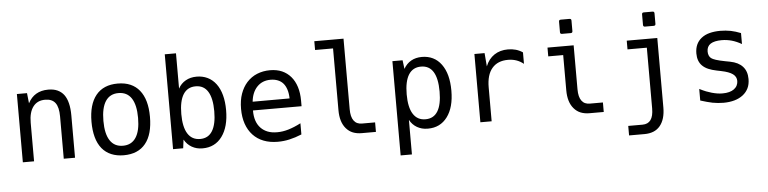

<svg xmlns="http://www.w3.org/2000/svg" viewBox="-52 -1042 6126 1532"><g transform="rotate(-5 3010.5 -276.0)"><path d="M95.2 -546.9H176.3L185.1 -464.8Q209.5 -512.2 250 -536.1Q290.5 -560.1 346.7 -560.1Q390.6 -560.1 421.4 -545.9Q452.1 -531.7 472.2 -505.4Q513.2 -450.2 513.2 -338.9V0H422.9V-338.9Q422.9 -412.6 397 -447.3Q371.1 -481.9 315.4 -481.9Q283.2 -481.9 259.5 -470.7Q235.8 -459.5 219.2 -437.5Q185.1 -393.1 185.1 -309.1V0H95.2Z M902.8 14.2Q846.7 14.2 803 -4.2Q759.3 -22.5 729 -59.1Q698.2 -97.2 683.6 -151.1Q668.9 -205.1 668.9 -273.4Q668.9 -412.1 729 -486.3Q789.1 -560.1 902.8 -560.1Q961.4 -560.1 1004.6 -541.3Q1047.9 -522.5 1077.1 -486.3Q1137.2 -412.1 1137.2 -273.9Q1137.2 -204.1 1122.3 -149.9Q1107.4 -95.7 1077.1 -59.1Q1047.9 -22.9 1004.2 -4.4Q960.4 14.2 902.8 14.2ZM902.8 -62Q971.7 -62 1006.8 -115.7Q1042 -168.9 1042 -272.9Q1042 -377 1006.8 -430.7Q971.7 -483.9 902.8 -483.9Q834.5 -483.9 799.3 -430.7Q764.2 -377 764.2 -272.9Q764.2 -168.9 799.3 -115.7Q834.5 -62 902.8 -62Z M1534.2 14.2Q1509.3 14.2 1488.8 9Q1468.3 3.9 1448.2 -7.3Q1410.6 -28.8 1388.2 -68.8L1379.4 0H1298.3V-759.8H1388.2V-477.1Q1409.2 -517.1 1447.8 -538.6Q1485.4 -560.1 1536.1 -560.1Q1583 -560.1 1622.3 -541.5Q1661.6 -522.9 1690.4 -484.9Q1718.8 -446.8 1732.9 -393.6Q1747.1 -340.3 1747.1 -273.9Q1747.1 -140.1 1690.4 -63Q1662.6 -24.9 1623.5 -5.4Q1584.5 14.2 1534.2 14.2ZM1521.5 -62Q1586.4 -62 1619.1 -115.2Q1652.3 -168.9 1652.3 -272.9Q1652.3 -377 1619.1 -430.7Q1586.4 -483.9 1521 -483.9Q1455.6 -483.9 1421.9 -430.7Q1388.2 -377 1388.2 -272.9Q1388.2 -168.9 1421.9 -115.7Q1455.6 -62 1521.5 -62Z M2136.7 14.2Q2073.7 14.2 2023.7 -5.1Q1973.6 -24.4 1938.5 -62Q1903.3 -99.6 1885 -152.6Q1866.7 -205.6 1866.7 -272.5Q1866.7 -341.3 1885.3 -393.3Q1903.8 -445.3 1936.5 -481.9Q1972.2 -521.5 2020 -540.8Q2067.9 -560.1 2123 -560.1Q2177.7 -560.1 2219 -542Q2260.3 -523.9 2289.6 -489.7Q2318.8 -455.6 2334.2 -407Q2349.6 -358.4 2349.6 -295.9V-252H1960.4V-249Q1960.4 -159.7 2007.3 -110.8Q2029.8 -87.4 2061.8 -74.7Q2093.8 -62 2138.2 -62Q2182.6 -62 2228.5 -75.7Q2275.9 -89.8 2328.6 -117.2V-27.8Q2302.7 -17.1 2278.3 -9.3Q2253.9 -1.5 2230 3.9Q2206.5 9.3 2183.1 11.7Q2159.7 14.2 2136.7 14.2ZM2259.8 -322.3Q2258.8 -364.3 2248.8 -394.3Q2238.8 -424.3 2222.7 -442.9Q2205.1 -463.4 2179.2 -473.6Q2153.3 -483.9 2121.1 -483.9Q2055.2 -483.9 2013.7 -440.9Q1971.7 -397.5 1963.9 -321.8Z M2809.1 3.9Q2770 3.9 2739 -8.3Q2708 -20.5 2684.6 -47.9Q2640.1 -99.6 2640.1 -194.3V-689.5H2496.1V-759.8H2730V-194.3Q2730 -133.3 2752.4 -103Q2764.2 -86.9 2780.5 -79.6Q2796.9 -72.3 2817.9 -72.3H2922.9V3.9H2809.1Z M3103 -546.9H3184.6L3193.4 -477.1Q3216.3 -518.1 3253.4 -539.1Q3290.5 -560.1 3339.8 -560.1Q3388.7 -560.1 3427.7 -541Q3466.8 -522 3495.1 -483.4Q3523.4 -444.8 3537.4 -391.8Q3551.3 -338.9 3551.3 -272Q3551.3 -137.7 3494.6 -62Q3438 14.2 3339.4 14.2Q3311.5 14.2 3291 8.5Q3270.5 2.9 3252.4 -7.3Q3214.4 -29.3 3193.4 -68.8V208H3103ZM3326.2 -62Q3391.6 -62 3424.3 -115.2Q3457 -168.5 3457 -272.9Q3457 -377.4 3424.3 -430.7Q3391.6 -483.9 3326.2 -483.9Q3260.7 -483.9 3227.1 -430.7Q3193.4 -377 3193.4 -272.9Q3193.4 -168.9 3227.1 -115.7Q3260.7 -62 3326.2 -62Z M3759.8 -546.9H3841.3L3850.1 -439.9Q3873 -498 3919.4 -529.3Q3965.3 -560.1 4029.3 -560.1Q4062.5 -560.1 4091.8 -551.8Q4106 -547.9 4120.1 -541.3Q4134.3 -534.7 4147 -525.9V-434.1Q4119.1 -456.5 4088.4 -466.8Q4058.1 -477.1 4022.5 -477.1Q3939 -477.1 3894.5 -424.3Q3850.1 -372.1 3850.1 -272V0H3759.8Z M4469.7 -646Q4455.1 -646 4455.1 -660.6V-745.1Q4455.1 -759.8 4469.7 -759.8H4540Q4554.7 -759.8 4554.7 -745.1V-660.6Q4554.7 -646 4540 -646ZM4633.8 3.9Q4594.7 3.9 4563.7 -8.3Q4532.7 -20.5 4509.3 -47.9Q4464.8 -99.6 4464.8 -194.3V-476.6H4345.2V-546.9H4554.7V-194.3Q4554.7 -133.3 4577.1 -103Q4588.9 -86.9 4605.2 -79.6Q4621.6 -72.3 4642.6 -72.3H4747.6V3.9Z M5134.8 -646Q5120.1 -646 5120.1 -660.6V-745.1Q5120.1 -759.8 5134.8 -759.8H5205.1Q5219.7 -759.8 5219.7 -745.1V-660.6Q5219.7 -646 5205.1 -646ZM4932.6 131.8H5046.9Q5090.8 131.8 5112.8 101.6Q5134.8 70.8 5134.8 9.8V-477.1H4980V-546.9H5224.6V9.8Q5224.6 56.2 5213.9 93.3Q5203.1 130.4 5181.2 156.7Q5159.2 183.1 5127.7 195.6Q5096.2 208 5056.6 208H4932.6Z M5706.5 14.2Q5685.1 14.2 5662.4 12Q5639.6 9.8 5618.7 5.9Q5599.6 2 5574 -4.9Q5548.3 -11.7 5522.5 -20V-112.8Q5553.7 -97.2 5575.7 -88.6Q5597.7 -80.1 5618.7 -74.2Q5641.1 -67.9 5662.1 -64.5Q5683.1 -61 5705.6 -61Q5764.6 -61 5797.9 -85.4Q5814.9 -98.1 5822.8 -115.2Q5830.6 -132.3 5830.6 -149.9Q5830.6 -184.1 5801.8 -205.3Q5772.9 -226.6 5710.9 -239.3L5707 -240.2L5673.3 -247.1Q5636.7 -254.4 5608.2 -266.6Q5579.6 -278.8 5560.1 -298.3Q5524.4 -334 5524.4 -396.5Q5524.4 -436 5537.8 -466.3Q5551.3 -496.6 5577.6 -517.6Q5605.5 -540 5644 -550Q5682.6 -560.1 5730.5 -560.1Q5751.5 -560.1 5772.5 -558.1Q5793.5 -556.2 5814 -552.2Q5832.5 -548.3 5852.8 -542.2Q5873 -536.1 5893.6 -527.8V-439.9Q5854.5 -462.4 5815.9 -473.6Q5796.4 -479 5776.6 -481.9Q5756.8 -484.9 5734.4 -484.9Q5706.1 -484.9 5683.3 -480Q5660.6 -475.1 5645.5 -465.3Q5615.2 -445.3 5615.2 -404.3Q5615.2 -387.2 5620.8 -373Q5626.5 -358.9 5637.7 -350.1Q5648.9 -341.3 5675 -332.8Q5701.2 -324.2 5749.5 -314.9L5785.6 -308.1Q5820.8 -301.3 5845.7 -288.6Q5870.6 -275.9 5887.2 -257.3Q5921.4 -219.7 5921.4 -157.7Q5921.4 -115.7 5906.5 -84.7Q5891.6 -53.7 5863.8 -31.7Q5834 -8.3 5794.2 2.9Q5754.4 14.2 5706.5 14.2Z"/></g></svg>

Font: Hack
Style: Regular
Weight: 400
Monospace: yes
Designer: Christopher Simpkins
Foundry: Christopher Simpkins
Version: Version 2.019; ttfautohint (v1.4.1) -l 4 -r 80 -G 350 -x 0 -